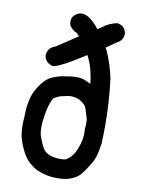

<svg xmlns="http://www.w3.org/2000/svg" viewBox="-88 -831 675 907"><g transform="rotate(10 250.0 -377.0)"><path d="M183.6 -724.6Q183.6 -745.1 199.2 -756.8Q214.8 -769.5 230.5 -769.5Q258.8 -769.5 291 -737.3Q303.7 -725.6 315.4 -709L335.9 -723.6Q365.2 -746.1 403.3 -753.9Q442.4 -748 447.3 -709Q445.3 -676.8 415 -663.1L368.2 -629.9L375 -619.1Q403.3 -556.6 417 -488.3Q417 -488.3 417 -487.3Q430.7 -377.9 430.7 -268.6Q430.7 -224.6 428.7 -180.7Q427.7 -170.9 424.3 -154.3Q420.9 -137.7 418 -125Q411.1 -100.6 400.4 -83Q380.9 -49.8 362.3 -26.4Q341.8 0 294.9 12.7Q271.5 16.6 248 16.6Q197.3 16.6 148.4 -4.9Q107.4 -29.3 88.9 -58.6Q70.3 -86.9 56.6 -127.9Q45.9 -157.2 45.9 -203.1Q45.9 -222.7 47.9 -244.1Q47.9 -329.1 77.1 -378.9Q107.4 -429.7 140.1 -445.3Q172.9 -460.9 210.9 -464.8Q235.4 -469.7 256.8 -469.7Q284.2 -469.7 302.7 -460.9Q318.4 -454.1 327.1 -449.2Q325.2 -476.6 316.4 -512.2Q307.6 -547.9 290 -581.1Q180.7 -509.8 140.6 -501Q101.6 -508.8 95.7 -544.9V-546.9Q99.6 -584 134.8 -594.7L235.4 -661.1Q224.6 -674.8 219.7 -676.8Q207 -680.7 198.2 -691.4Q183.6 -703.1 183.6 -720.7Q183.6 -721.7 183.6 -722.7Q183.6 -723.6 183.6 -724.6ZM339.8 -216.8Q339.8 -225.6 338.9 -234.4Q340.8 -251 340.8 -265.6Q340.8 -280.3 336.9 -292Q330.1 -313.5 324.2 -333Q318.4 -349.6 292 -365.2Q271.5 -376 248 -376Q233.4 -376 217.8 -371.1Q187.5 -367.2 165 -349.6Q147.5 -313.5 141.6 -272.5Q134.8 -236.3 134.8 -208.5Q134.8 -180.7 141.6 -161.1Q156.2 -122.1 167 -106.4L172.9 -99.6Q182.6 -89.8 198.2 -83Q222.7 -75.2 248 -75.2Q261.7 -75.2 275.4 -78.1Q311.5 -100.6 325.2 -143.6Q339.8 -178.7 339.8 -216.8Z"/></g></svg>

Font: JasonHandwriting2
Style: SemiBold
Weight: 600
Version: Version 1.04.7